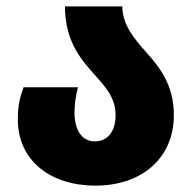

<svg xmlns="http://www.w3.org/2000/svg" viewBox="-20 -573 607 603"><path d="M280 10C427 10 526 -78 526 -211C526 -305 483 -360 440 -408C401 -452 365 -494 364 -553H184C184 -441 237 -383 281 -334C314 -297 343 -264 343 -211C343 -163 320 -129 278 -129C235 -129 214 -167 214 -220C214 -247 218 -273 225 -299H54C42 -265 36 -241 36 -198C36 -69 138 10 280 10Z"/></svg>

Font: Noto Sans Georgian SemiCondensed Black
Style: Regular
Weight: 900
Width: 4
Designer: Monotype Design Team, Akaki Razmadze
Foundry: Google LLC
Version: Version 2.005